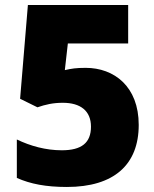

<svg xmlns="http://www.w3.org/2000/svg" viewBox="-20 -734 612 764"><path d="M246 10C434 10 532 -79 532 -237C532 -390 434 -464 321 -464C282 -464 265 -461 238 -455L250 -561H490V-714H91L60 -341L129 -307C161 -318 191 -325 230 -325C300 -325 342 -293 342 -230C342 -166 305 -136 226 -136C162 -136 101 -153 47 -179V-26C101 -2 163 10 246 10Z"/></svg>

Font: Noto Sans Malayalam Black
Style: Regular
Weight: 900
Designer: Jelle Bosma - Monotype Design Team
Foundry: Monotype Imaging Inc.
Version: Version 2.104